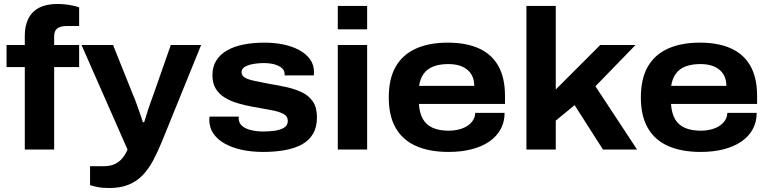

<svg xmlns="http://www.w3.org/2000/svg" viewBox="-20 -754 3879 968"><path d="M105 0V-416H13V-527H105V-575Q105 -624 123 -660Q141 -696 177.5 -715Q214 -734 270 -734Q288 -734 307.5 -732Q327 -730 346 -726Q365 -722 379 -717V-623H320Q284 -623 268.5 -610.5Q253 -598 253 -571V-527H379V-416H253V0Z M530 194Q496 194 471.5 189Q447 184 434 179V84H502Q536 84 559 73Q582 62 597.5 43Q613 24 623 0L391 -527H550L649 -280Q657 -263 666 -237.5Q675 -212 684.5 -185.5Q694 -159 700 -138H707Q710 -147 715 -164Q720 -181 727 -202Q734 -223 741.5 -244Q749 -265 755 -281L841 -527H994L795 -37Q774 14 751.5 56Q729 98 699.5 129Q670 160 628.5 177Q587 194 530 194Z M1306 12Q1249 12 1200 1.5Q1151 -9 1114 -29.5Q1077 -50 1056 -80.5Q1035 -111 1035 -151Q1035 -155 1035.5 -159Q1036 -163 1037 -166H1184Q1184 -165 1183.5 -162Q1183 -159 1183 -157Q1184 -133 1201.5 -118.5Q1219 -104 1247.5 -97.5Q1276 -91 1308 -91Q1337 -91 1365.5 -95Q1394 -99 1412.5 -110.5Q1431 -122 1431 -144Q1431 -168 1408.5 -180Q1386 -192 1347 -199Q1308 -206 1258 -215Q1218 -222 1180.5 -233Q1143 -244 1114 -261.5Q1085 -279 1068 -306.5Q1051 -334 1051 -375Q1051 -418 1070.5 -449Q1090 -480 1125 -500Q1160 -520 1208 -529.5Q1256 -539 1313 -539Q1365 -539 1410 -529.5Q1455 -520 1489.5 -501Q1524 -482 1543.5 -454.5Q1563 -427 1563 -391Q1563 -386 1562.5 -381Q1562 -376 1562 -374H1415V-380Q1415 -399 1401 -411Q1387 -423 1363.5 -429.5Q1340 -436 1310 -436Q1294 -436 1274.5 -434Q1255 -432 1237.5 -427Q1220 -422 1209 -413Q1198 -404 1198 -390Q1198 -371 1217.5 -361Q1237 -351 1269.5 -345Q1302 -339 1339 -331Q1383 -324 1425.5 -314.5Q1468 -305 1502.5 -288.5Q1537 -272 1557.5 -242Q1578 -212 1578 -163Q1578 -114 1558.5 -80Q1539 -46 1502.5 -26Q1466 -6 1416 3Q1366 12 1306 12Z M1683 -606V-724H1831V-606ZM1683 0V-527H1831V0Z M2242 12Q2146 12 2078.5 -17.5Q2011 -47 1975.5 -108Q1940 -169 1940 -263Q1940 -357 1975 -418Q2010 -479 2077 -509Q2144 -539 2237 -539Q2331 -539 2395.5 -509.5Q2460 -480 2493 -420.5Q2526 -361 2526 -271V-230H2092Q2095 -184 2112 -154Q2129 -124 2162 -109.5Q2195 -95 2244 -95Q2267 -95 2290.5 -100.5Q2314 -106 2332.5 -117Q2351 -128 2363 -145Q2375 -162 2376 -185H2524Q2524 -139 2504 -102.5Q2484 -66 2447 -40.5Q2410 -15 2358 -1.5Q2306 12 2242 12ZM2093 -321H2371Q2371 -350 2361 -370.5Q2351 -391 2333.5 -404.5Q2316 -418 2292.5 -424.5Q2269 -431 2240 -431Q2197 -431 2165.5 -419Q2134 -407 2116 -382Q2098 -357 2093 -321Z M2634 0V-724H2782V-303L3006 -527H3184L2982 -319L3192 0H3020L2877 -224L2782 -146V0Z M3513 12Q3417 12 3349.5 -17.5Q3282 -47 3246.5 -108Q3211 -169 3211 -263Q3211 -357 3246 -418Q3281 -479 3348 -509Q3415 -539 3508 -539Q3602 -539 3666.5 -509.5Q3731 -480 3764 -420.5Q3797 -361 3797 -271V-230H3363Q3366 -184 3383 -154Q3400 -124 3433 -109.5Q3466 -95 3515 -95Q3538 -95 3561.5 -100.5Q3585 -106 3603.5 -117Q3622 -128 3634 -145Q3646 -162 3647 -185H3795Q3795 -139 3775 -102.5Q3755 -66 3718 -40.5Q3681 -15 3629 -1.5Q3577 12 3513 12ZM3364 -321H3642Q3642 -350 3632 -370.5Q3622 -391 3604.5 -404.5Q3587 -418 3563.5 -424.5Q3540 -431 3511 -431Q3468 -431 3436.5 -419Q3405 -407 3387 -382Q3369 -357 3364 -321Z"/></svg>

Font: Archivo SemiExpanded
Style: Bold
Weight: 700
Width: 6
Designer: Hector Gatti
Foundry: Omnibus-Type
Version: Version 2.001